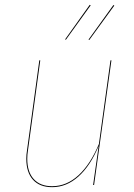

<svg xmlns="http://www.w3.org/2000/svg" viewBox="-20 -767 557 796"><path d="M89 -109Q89 -126 92 -144L143 -517H147L96 -144Q93 -126 93 -109Q93 -54 120 -24.5Q147 5 196 5Q256 5 305.5 -40.5Q355 -86 390 -170L438 -517H442L370 0H366L389 -162Q355 -80 305.5 -35.5Q256 9 196 9Q145 9 117 -21.5Q89 -52 89 -109ZM356 -745 253 -602 250 -604 352 -747ZM454 -744 350 -601 347 -603 450 -746Z"/></svg>

Font: Fira Sans Condensed Four
Style: Italic
Weight: 100
Width: 3
Italic angle: -8°
Designer: bBox Type GmbH & Carrois Corporate GbR & Edenspiekermann AG
Foundry: bBox Type GmbH & Carrois Corporate GbR & Edenspiekermann AG
Version: Version 4.301